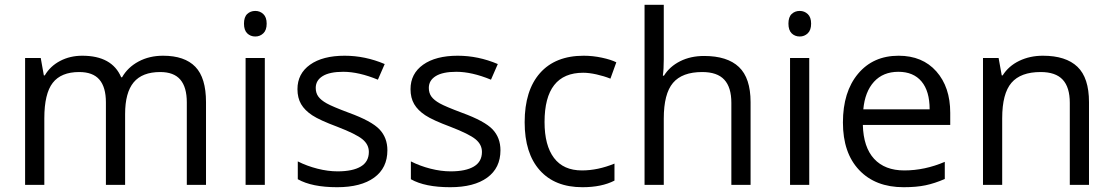

<svg xmlns="http://www.w3.org/2000/svg" viewBox="-20 -780 4695 810"><path d="M768.1 0V-348.1Q768.1 -412.1 740.7 -444.1Q713.4 -476.1 655.8 -476.1Q580.1 -476.1 543.9 -432.6Q507.8 -389.2 507.8 -298.8V0H426.8V-348.1Q426.8 -412.1 399.4 -444.1Q372.1 -476.1 314 -476.1Q237.8 -476.1 202.4 -430.4Q167 -384.8 167 -280.8V0H85.9V-535.2H151.9L165 -461.9H168.9Q191.9 -501 233.6 -522.9Q275.4 -544.9 327.1 -544.9Q452.6 -544.9 491.2 -454.1H495.1Q519 -496.1 564.5 -520.5Q609.9 -544.9 668 -544.9Q758.8 -544.9 804 -498.3Q849.1 -451.7 849.1 -349.1V0Z M1097.2 0H1016.1V-535.2H1097.2ZM1009.3 -680.2Q1009.3 -708 1022.9 -720.9Q1036.6 -733.9 1057.1 -733.9Q1076.7 -733.9 1090.8 -720.7Q1105 -707.5 1105 -680.2Q1105 -652.8 1090.8 -639.4Q1076.7 -626 1057.1 -626Q1036.6 -626 1022.9 -639.4Q1009.3 -652.8 1009.3 -680.2Z M1614.3 -146Q1614.3 -71.3 1558.6 -30.8Q1502.9 9.8 1402.3 9.8Q1295.9 9.8 1236.3 -23.9V-99.1Q1274.9 -79.6 1319.1 -68.4Q1363.3 -57.1 1404.3 -57.1Q1467.8 -57.1 1502 -77.4Q1536.1 -97.7 1536.1 -139.2Q1536.1 -170.4 1509 -192.6Q1481.9 -214.8 1403.3 -245.1Q1328.6 -272.9 1297.1 -293.7Q1265.6 -314.5 1250.2 -340.8Q1234.9 -367.2 1234.9 -403.8Q1234.9 -469.2 1288.1 -507.1Q1341.3 -544.9 1434.1 -544.9Q1520.5 -544.9 1603 -509.8L1574.2 -443.8Q1493.7 -477.1 1428.2 -477.1Q1370.6 -477.1 1341.3 -459Q1312 -440.9 1312 -409.2Q1312 -387.7 1323 -372.6Q1334 -357.4 1358.4 -343.8Q1382.8 -330.1 1452.1 -304.2Q1547.4 -269.5 1580.8 -234.4Q1614.3 -199.2 1614.3 -146Z M2091.3 -146Q2091.3 -71.3 2035.6 -30.8Q1980 9.8 1879.4 9.8Q1772.9 9.8 1713.4 -23.9V-99.1Q1752 -79.6 1796.1 -68.4Q1840.3 -57.1 1881.3 -57.1Q1944.8 -57.1 1979 -77.4Q2013.2 -97.7 2013.2 -139.2Q2013.2 -170.4 1986.1 -192.6Q1959 -214.8 1880.4 -245.1Q1805.7 -272.9 1774.2 -293.7Q1742.7 -314.5 1727.3 -340.8Q1711.9 -367.2 1711.9 -403.8Q1711.9 -469.2 1765.1 -507.1Q1818.4 -544.9 1911.1 -544.9Q1997.6 -544.9 2080.1 -509.8L2051.3 -443.8Q1970.7 -477.1 1905.3 -477.1Q1847.7 -477.1 1818.4 -459Q1789.1 -440.9 1789.1 -409.2Q1789.1 -387.7 1800 -372.6Q1811 -357.4 1835.4 -343.8Q1859.9 -330.1 1929.2 -304.2Q2024.4 -269.5 2057.9 -234.4Q2091.3 -199.2 2091.3 -146Z M2437 9.8Q2320.8 9.8 2257.1 -61.8Q2193.4 -133.3 2193.4 -264.2Q2193.4 -398.4 2258.1 -471.7Q2322.8 -544.9 2442.4 -544.9Q2481 -544.9 2519.5 -536.6Q2558.1 -528.3 2580.1 -517.1L2555.2 -448.2Q2528.3 -459 2496.6 -466.1Q2464.8 -473.1 2440.4 -473.1Q2277.3 -473.1 2277.3 -265.1Q2277.3 -166.5 2317.1 -113.8Q2356.9 -61 2435.1 -61Q2502 -61 2572.3 -89.8V-18.1Q2518.6 9.8 2437 9.8Z M3065.4 0V-346.2Q3065.4 -411.6 3035.6 -443.8Q3005.9 -476.1 2942.4 -476.1Q2857.9 -476.1 2819.1 -430.2Q2780.3 -384.3 2780.3 -279.8V0H2699.2V-759.8H2780.3V-529.8Q2780.3 -488.3 2776.4 -460.9H2781.2Q2805.2 -499.5 2849.4 -521.7Q2893.6 -543.9 2950.2 -543.9Q3048.3 -543.9 3097.4 -497.3Q3146.5 -450.7 3146.5 -349.1V0Z M3394 0H3313V-535.2H3394ZM3306.2 -680.2Q3306.2 -708 3319.8 -720.9Q3333.5 -733.9 3354 -733.9Q3373.5 -733.9 3387.7 -720.7Q3401.9 -707.5 3401.9 -680.2Q3401.9 -652.8 3387.7 -639.4Q3373.5 -626 3354 -626Q3333.5 -626 3319.8 -639.4Q3306.2 -652.8 3306.2 -680.2Z M3792 9.8Q3673.3 9.8 3604.7 -62.5Q3536.1 -134.8 3536.1 -263.2Q3536.1 -392.6 3599.9 -468.8Q3663.6 -544.9 3771 -544.9Q3871.6 -544.9 3930.2 -478.8Q3988.8 -412.6 3988.8 -304.2V-252.9H3620.1Q3622.6 -158.7 3667.7 -109.9Q3712.9 -61 3794.9 -61Q3881.3 -61 3965.8 -97.2V-24.9Q3922.9 -6.3 3884.5 1.7Q3846.2 9.8 3792 9.8ZM3770 -477.1Q3705.6 -477.1 3667.2 -435.1Q3628.9 -393.1 3622.1 -318.8H3901.9Q3901.9 -395.5 3867.7 -436.3Q3833.5 -477.1 3770 -477.1Z M4493.2 0V-346.2Q4493.2 -411.6 4463.4 -443.8Q4433.6 -476.1 4370.1 -476.1Q4286.1 -476.1 4247.1 -430.7Q4208 -385.3 4208 -280.8V0H4127V-535.2H4192.9L4206.1 -461.9H4210Q4234.9 -501.5 4279.8 -523.2Q4324.7 -544.9 4379.9 -544.9Q4476.6 -544.9 4525.4 -498.3Q4574.2 -451.7 4574.2 -349.1V0Z"/></svg>

Font: WebKoruri
Style: Regular
Weight: 400
Foundry: lindwurm / mohemohe
Version: Version 1.00